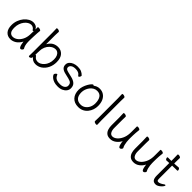

<svg xmlns="http://www.w3.org/2000/svg" viewBox="304 -2053 3415 3415"><g transform="rotate(45 2011.5 -345.5)"><path d="M489 -457Q486 -435 483.5 -398.5Q481 -362 479.5 -321.5Q478 -281 477 -246Q476 -211 476 -193Q476 -179 477.5 -151.5Q479 -124 486.5 -93Q494 -62 511 -35Q513 -31 513 -29Q513 -18 499.5 -2.5Q486 13 469 13Q454 13 442.5 -8.5Q431 -30 424.5 -60.5Q418 -91 415 -118Q378 -48 325.5 -15Q273 18 217 18Q144 18 100 -31.5Q56 -81 56 -175Q56 -239 77 -295Q98 -351 133.5 -394Q169 -437 213 -461.5Q257 -486 303 -486Q338 -486 367 -470.5Q396 -455 413 -420V-475Q413 -485 434 -485Q451 -485 470 -478Q489 -471 489 -459ZM412 -380Q403 -371 395 -371Q391 -371 388 -375Q371 -404 348.5 -416Q326 -428 303 -428Q272 -428 240.5 -409.5Q209 -391 182.5 -357.5Q156 -324 140 -278.5Q124 -233 124 -180Q124 -104 150 -73Q176 -42 216 -42Q264 -42 307 -73.5Q350 -105 378.5 -161Q407 -217 410 -291Q411 -305 411 -330Q411 -355 412 -380Z M727 -26Q725 -16 710 -5.5Q695 5 682 5Q665 5 665 -15Q665 -27 666 -53.5Q667 -80 667 -106V-593Q667 -624 665.5 -653Q664 -682 664 -699Q664 -709 684 -709Q700 -709 718.5 -701.5Q737 -694 737 -681Q737 -669 735 -643.5Q733 -618 733 -592V-369Q773 -437 819.5 -461.5Q866 -486 921 -486Q996 -486 1044 -433Q1092 -380 1092 -278Q1092 -194 1059 -127Q1026 -60 970.5 -21.5Q915 17 847 17Q808 17 777.5 0Q747 -17 730 -44ZM731 -101Q735 -103 738 -103Q749 -103 759 -87Q779 -59 802 -50Q825 -41 850 -41Q877 -41 907 -56.5Q937 -72 964 -102Q991 -132 1007.5 -176Q1024 -220 1024 -276Q1024 -328 1009 -361Q994 -394 970.5 -410Q947 -426 921 -426Q879 -426 841.5 -404Q804 -382 777 -343Q750 -304 739 -253Q736 -237 734 -209Q732 -181 731.5 -152Q731 -123 731 -101Z M1343 -242Q1287 -255 1259 -282.5Q1231 -310 1231 -356Q1231 -395 1256 -424Q1281 -453 1323 -469.5Q1365 -486 1414 -486Q1472 -486 1509 -469.5Q1546 -453 1574 -423Q1576 -421 1576 -414Q1576 -401 1565.5 -385Q1555 -369 1544 -369Q1538 -369 1528 -382Q1513 -405 1490.5 -415.5Q1468 -426 1447 -428.5Q1426 -431 1414 -431Q1356 -431 1326 -408.5Q1296 -386 1296 -354Q1296 -334 1309.5 -320Q1323 -306 1364 -296L1460 -273Q1525 -258 1562.5 -224Q1600 -190 1600 -128Q1600 -88 1576.5 -55Q1553 -22 1510 -2Q1467 18 1408 18Q1350 18 1311.5 4Q1273 -10 1250 -29Q1227 -48 1217 -64Q1207 -80 1207 -85Q1207 -100 1221.5 -116.5Q1236 -133 1247 -133Q1254 -133 1257 -126Q1265 -106 1279.5 -86Q1294 -66 1324 -53Q1354 -40 1408 -40Q1469 -40 1501.5 -66Q1534 -92 1534 -126Q1534 -161 1516 -183Q1498 -205 1443 -218Z M1852 -445Q1872 -460 1900 -473Q1928 -486 1970 -486Q2027 -486 2071 -457Q2115 -428 2139.5 -374.5Q2164 -321 2164 -245Q2164 -197 2148.5 -150.5Q2133 -104 2102.5 -65.5Q2072 -27 2027.5 -4.5Q1983 18 1925 18Q1825 18 1769.5 -42.5Q1714 -103 1714 -207Q1714 -251 1728.5 -294.5Q1743 -338 1763.5 -374Q1784 -410 1804 -432Q1824 -454 1835 -454Q1845 -454 1852 -445ZM1925 -43Q1974 -43 2012.5 -69.5Q2051 -96 2074 -142Q2097 -188 2097 -245Q2097 -328 2064.5 -377Q2032 -426 1964 -426Q1924 -426 1890.5 -407Q1857 -388 1832.5 -356Q1808 -324 1794.5 -285.5Q1781 -247 1781 -208Q1781 -126 1818.5 -84.5Q1856 -43 1925 -43Z M2317 -590Q2317 -600 2316 -621Q2315 -642 2314.5 -664Q2314 -686 2314 -697Q2314 -702 2320 -704.5Q2326 -707 2334 -707Q2351 -707 2369.5 -699.5Q2388 -692 2388 -679Q2388 -671 2387.5 -654.5Q2387 -638 2386.5 -620Q2386 -602 2386 -590V-105Q2386 -99 2387 -78Q2388 -57 2388.5 -34Q2389 -11 2389 1Q2389 6 2383 8.5Q2377 11 2369 11Q2353 11 2334 3.5Q2315 -4 2315 -17Q2315 -25 2315.5 -43.5Q2316 -62 2316.5 -80Q2317 -98 2317 -105Z M2983 -457Q2980 -439 2975.5 -381Q2971 -323 2971 -237Q2971 -229 2971.5 -205.5Q2972 -182 2975.5 -151Q2979 -120 2987 -89Q2995 -58 3009 -35Q3010 -33 3010 -29Q3010 -18 2996.5 -2.5Q2983 13 2966 13Q2953 13 2944 -0.5Q2935 -14 2929 -35Q2923 -56 2919.5 -77.5Q2916 -99 2915 -114Q2888 -59 2837.5 -20.5Q2787 18 2725 18Q2667 18 2634.5 -9Q2602 -36 2588.5 -79Q2575 -122 2575 -171V-368Q2575 -374 2574 -395Q2573 -416 2572.5 -439.5Q2572 -463 2572 -474Q2572 -484 2592 -484Q2608 -484 2626.5 -476.5Q2645 -469 2645 -456Q2645 -448 2644.5 -431.5Q2644 -415 2643.5 -397.5Q2643 -380 2643 -368V-175Q2643 -117 2664 -79.5Q2685 -42 2725 -42Q2766 -42 2806.5 -75Q2847 -108 2875.5 -166.5Q2904 -225 2908 -301Q2909 -317 2909 -342.5Q2909 -368 2909 -395V-475Q2909 -485 2930 -485Q2947 -485 2965 -478Q2983 -471 2983 -459Z M3573 -457Q3570 -439 3565.5 -381Q3561 -323 3561 -237Q3561 -229 3561.5 -205.5Q3562 -182 3565.5 -151Q3569 -120 3577 -89Q3585 -58 3599 -35Q3600 -33 3600 -29Q3600 -18 3586.5 -2.5Q3573 13 3556 13Q3543 13 3534 -0.5Q3525 -14 3519 -35Q3513 -56 3509.5 -77.5Q3506 -99 3505 -114Q3478 -59 3427.5 -20.5Q3377 18 3315 18Q3257 18 3224.5 -9Q3192 -36 3178.5 -79Q3165 -122 3165 -171V-368Q3165 -374 3164 -395Q3163 -416 3162.5 -439.5Q3162 -463 3162 -474Q3162 -484 3182 -484Q3198 -484 3216.5 -476.5Q3235 -469 3235 -456Q3235 -448 3234.5 -431.5Q3234 -415 3233.5 -397.5Q3233 -380 3233 -368V-175Q3233 -117 3254 -79.5Q3275 -42 3315 -42Q3356 -42 3396.5 -75Q3437 -108 3465.5 -166.5Q3494 -225 3498 -301Q3499 -317 3499 -342.5Q3499 -368 3499 -395V-475Q3499 -485 3520 -485Q3537 -485 3555 -478Q3573 -471 3573 -459Z M3776 -424H3771Q3749 -424 3737 -422.5Q3725 -421 3710 -420H3709Q3696 -420 3687 -435Q3678 -450 3678 -463Q3678 -477 3689 -477H3776V-528Q3776 -538 3775.5 -559Q3775 -580 3774.5 -602Q3774 -624 3774 -635Q3774 -640 3780 -642.5Q3786 -645 3794 -645Q3810 -645 3828 -637.5Q3846 -630 3846 -617Q3846 -609 3845.5 -592.5Q3845 -576 3844.5 -558Q3844 -540 3844 -528V-480L3872 -481Q3890 -482 3914 -484Q3938 -486 3948 -487H3949Q3962 -487 3971.5 -472Q3981 -457 3981 -444Q3981 -429 3969 -429Q3959 -429 3931 -429Q3903 -429 3883 -428L3844 -427V-108Q3844 -68 3851 -57Q3858 -46 3880 -46Q3897 -46 3922.5 -57Q3948 -68 3973 -87Q3990 -100 4000 -100Q4010 -100 4010 -89Q4010 -80 3997.5 -62.5Q3985 -45 3964.5 -26.5Q3944 -8 3919.5 5Q3895 18 3871 18Q3819 18 3797.5 -14Q3776 -46 3776 -110Z"/></g></svg>

Font: QiushuiShotai
Style: Regular
Weight: 600
Designer: Fontworks Inc.
Foundry: Fontworks Inc.
Version: Version 1.250